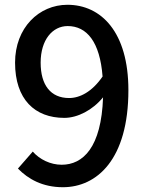

<svg xmlns="http://www.w3.org/2000/svg" viewBox="-20 -770 610 803"><path d="M269 -360C192 -360 150 -414 150 -508C150 -604 200 -661 263 -661C343 -661 398 -595 409 -450C365 -386 314 -360 269 -360ZM55 -65C98 -21 158 13 243 13C385 13 517 -103 517 -393C517 -636 403 -750 262 -750C143 -750 43 -654 43 -508C43 -354 126 -277 249 -277C305 -277 368 -310 411 -363C404 -153 327 -81 238 -81C191 -81 146 -103 117 -136Z"/></svg>

Font: Noto Sans T Chinese Medium
Style: Regular
Weight: 500
Designer: Ryoko NISHIZUKA (kana & ideographs); Paul D. Hunt (Latin, Greek & Cyrillic); Wenlong ZHANG (bopomofo); Sandoll Communica
Foundry: Adobe Systems Incorporated
Version: Version 1.000;PS 1;hotconv 1.0.78;makeotf.lib2.5.61930